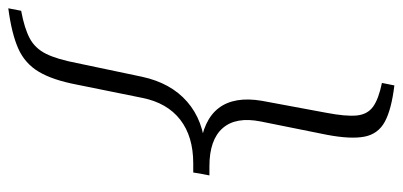

<svg xmlns="http://www.w3.org/2000/svg" viewBox="-312 -500 971 463"><g transform="rotate(90 173.5 -268.5)"><path d="M363 -280 358 -249H336Q271 -249 230.5 -217.5Q190 -186 178 -126L146 32Q135 90 115 123.5Q95 157 59 173Q23 189 -38 197L-32 166Q11 158 35 145Q59 132 72 105.5Q85 79 94 32L127 -125Q142 -195 187.5 -234.5Q233 -274 303 -278ZM148 -734Q206 -727 235.5 -711Q265 -695 271.5 -662Q278 -629 267 -571L235 -412Q223 -352 251 -320Q279 -288 343 -288H365L359 -257L300 -265Q231 -273 202.5 -310.5Q174 -348 185 -414L214 -570Q223 -617 220.5 -643Q218 -669 199.5 -682.5Q181 -696 142 -704Z"/></g></svg>

Font: Piazzolla Thin ExtraLight
Style: Italic
Weight: 250
Italic angle: -11.3°
Version: Version 2.005